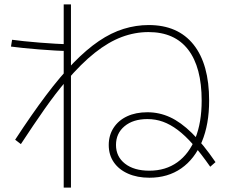

<svg xmlns="http://www.w3.org/2000/svg" viewBox="-20 -797 1040 874"><path d="M660 12Q605 12 563 -6.5Q521 -25 498 -58.5Q475 -92 475 -137Q475 -181 497 -215Q519 -249 558.5 -267.5Q598 -286 651 -286Q705 -286 754 -263.5Q803 -241 853.5 -191.5Q904 -142 961 -59L937 -38Q895 -98 859 -139Q823 -180 789 -205.5Q755 -231 721.5 -243Q688 -255 651 -255Q586 -255 547 -222.5Q508 -190 508 -137Q508 -84 549 -52Q590 -20 660 -20Q734 -20 787.5 -58.5Q841 -97 869.5 -168.5Q898 -240 898 -339Q898 -491 836.5 -571Q775 -651 656 -651Q594 -651 534 -628.5Q474 -606 412 -557Q350 -508 281 -427H280Q233 -372 182.5 -300Q132 -228 75 -141L49 -161Q124 -276 189.5 -363Q255 -450 314.5 -511Q374 -572 430 -610Q486 -648 542.5 -665.5Q599 -683 657 -683Q790 -683 861 -594Q932 -505 932 -339Q932 -231 899 -152Q866 -73 805 -30.5Q744 12 660 12ZM270 57V-777H303V57ZM289 -565Q265 -565 230.5 -567Q196 -569 158 -572Q120 -575 86 -578.5Q52 -582 30 -585L35 -616Q56 -613 89.5 -609.5Q123 -606 160.5 -603Q198 -600 232.5 -598Q267 -596 290 -596Z"/></svg>

Font: M PLUS 2 Thin ExtraLight
Style: Regular
Weight: 250
Version: Version 1.001